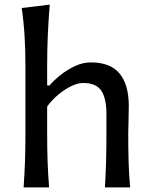

<svg xmlns="http://www.w3.org/2000/svg" viewBox="-20 -809 652 829"><path d="M82 0Q85.9 -58.1 87.9 -112.3Q89.8 -166.5 89.8 -231.9V-523.9Q89.8 -590.3 86.2 -652.3Q82.5 -714.4 73.7 -774.4L194.8 -789.1Q189.5 -725.1 186.5 -659.7Q183.6 -594.2 183.6 -523.9V-439.9H193.8Q212.9 -462.4 241.7 -485.4Q270.5 -508.3 304.2 -523.9Q337.9 -539.6 372.1 -539.6Q456.5 -539.6 496.3 -491.5Q536.1 -443.4 536.1 -351.1Q536.1 -316.9 534.9 -286.4Q533.7 -255.9 533.7 -231.9Q533.7 -166.5 535.2 -112.3Q536.6 -58.1 542 0H433.1Q436.5 -58.1 438 -111.8Q439.5 -165.5 439.5 -227.5V-317.4Q439.5 -383.8 417.5 -417.2Q395.5 -450.7 338.4 -450.7Q315.9 -450.7 287.6 -437Q259.3 -423.3 231.7 -400.4Q204.1 -377.4 183.6 -349.1V-227.5Q183.6 -165.5 185.5 -111.8Q187.5 -58.1 191.9 0Z"/></svg>

Font: Pinar-FD Medium
Style: Regular
Weight: 500
Designer: Amin Abedi
Version: Version 3.000